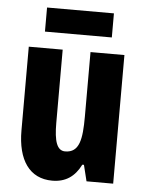

<svg xmlns="http://www.w3.org/2000/svg" viewBox="-53 -766 619 818"><g transform="rotate(5 257.0 -356.5)"><path d="M401 -723H115V-620H401ZM461 -550H316V-274C316 -177 306 -119 245 -119C210 -119 197 -158 197 -237V-550H52V-192C52 -65 104 10 201 10C258 10 297 -17 323 -69H330L347 0H461Z"/></g></svg>

Font: Noto Sans Devanagari ExtraCondensed ExtraBold
Style: Regular
Weight: 800
Width: 2
Designer: Jelle Bosma - Monotype Design Team
Foundry: Monotype Imaging Inc.
Version: Version 2.004